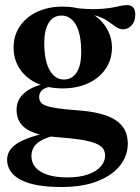

<svg xmlns="http://www.w3.org/2000/svg" viewBox="-20 -496 562 770"><path d="M225 254Q169 254 128 246.2Q87 238.5 60.5 223.8Q34 209 21.2 189Q8.5 169 8.5 144.5Q8.5 125.5 18.2 109Q28 92.5 50.5 78.2Q73 64 111 51.8Q149 39.5 206 29H245.5L246 39Q190 47 159.8 60.2Q129.5 73.5 117.8 91Q106 108.5 106 130Q106 156.5 122.5 175.5Q139 194.5 171 205Q203 215.5 250.5 215.5Q298.5 215.5 332.2 203.8Q366 192 383.8 172Q401.5 152 401.5 128.5Q401.5 110.5 391.8 98.2Q382 86 360.2 77.8Q338.5 69.5 302.5 64Q266.5 58.5 213.5 54.5Q163 50.5 130.2 40.8Q97.5 31 79 16Q60.5 1 53.2 -17.8Q46 -36.5 46.5 -58.5Q47 -99 81.8 -126.5Q116.5 -154 181 -164.5L194 -150Q163.5 -147 150.2 -135.8Q137 -124.5 137 -107.5Q137 -96 142.5 -87.2Q148 -78.5 163.5 -72.5Q179 -66.5 208.5 -62Q238 -57.5 286 -54Q339 -50.5 377.8 -41Q416.5 -31.5 442 -15.2Q467.5 1 480 24.5Q492.5 48 492.5 80.5Q492.5 127.5 462 167Q431.5 206.5 372 230.2Q312.5 254 225 254ZM231.5 -141.5Q172.5 -141.5 128 -162.2Q83.5 -183 59 -220.2Q34.5 -257.5 34.5 -305Q34.5 -354 60 -391.2Q85.5 -428.5 130 -449Q174.5 -469.5 231.5 -469.5Q278 -469.5 314.5 -456.5Q351 -443.5 376.5 -420.5Q402 -397.5 415.5 -368Q429 -338.5 429 -306Q429 -257 403.5 -219.8Q378 -182.5 333.5 -162Q289 -141.5 231.5 -141.5ZM238 -177Q271.5 -178.5 289.2 -208.2Q307 -238 305.5 -295Q304.5 -364.5 282.8 -399.5Q261 -434.5 225 -433.5Q192.5 -433 174.5 -403Q156.5 -373 157.5 -316Q159 -247 180.8 -211.8Q202.5 -176.5 238 -177ZM297.5 -438 281.5 -464Q331.5 -458.5 365.2 -459.5Q399 -460.5 421.8 -464.2Q444.5 -468 460.5 -471.8Q476.5 -475.5 490.5 -475.5Q505 -475.5 513.8 -466.5Q522.5 -457.5 522.5 -437.5Q522.5 -410 507.8 -394.2Q493 -378.5 474 -378.5Q458.5 -378.5 444.5 -388.5Q430.5 -398.5 412.2 -411.2Q394 -424 366.8 -432.5Q339.5 -441 297.5 -438Z"/></svg>

Font: Newsreader 36pt SemiBold
Style: Regular
Weight: 600
Designer: Hugues Gentile
Foundry: Production Type
Version: Version 1.003